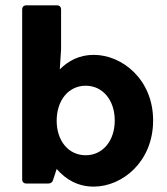

<svg xmlns="http://www.w3.org/2000/svg" viewBox="-20 -691 627 723"><path d="M333 -484.4C278.3 -484.4 237.3 -461.9 205.1 -429.7L210 -504.9V-655.3C210 -665 204.1 -670.9 194.3 -670.9H79.1C69.3 -670.9 63.5 -665 63.5 -655.3V-15.6C63.5 -5.9 69.3 0 79.1 0H162.1C170.9 0 176.8 -3.9 179.7 -12.7L193.4 -54.7C227.5 -15.6 272.5 11.7 333 11.7C440.4 11.7 556.6 -82 556.6 -237.3C556.6 -391.6 440.4 -484.4 333 -484.4ZM302.7 -106.4C238.3 -106.4 193.4 -160.2 193.4 -236.3C193.4 -313.5 238.3 -368.2 302.7 -368.2C367.2 -368.2 412.1 -313.5 412.1 -237.3C412.1 -161.1 367.2 -106.4 302.7 -106.4Z"/></svg>

Font: Ed Sans Neue
Style: Bold
Weight: 700
Designer: Stephen Hutchings
Version: Version 1.004;PS 001.004;hotconv 1.0.88;makeotf.lib2.5.64775